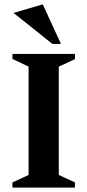

<svg xmlns="http://www.w3.org/2000/svg" viewBox="-20 -859 400 879"><path d="M36.9 0V-23.7L110.9 -58V-554L36.9 -589.3V-612H323.1V-588.3L249.1 -554V-58L323.1 -24V0ZM219.9 -657.9 41.9 -799.9 175.7 -839 259.1 -657.9Z"/></svg>

Font: Ancizar Serif Light
Style: Regular
Weight: 300
Designer: Cesar Puertas, Viviana Monsalve, Julian Moncada, Julian Prieto, Jose Castro, Felipe Aragon, Mariel Hernandez, Sara Alarc
Version: Version 8.100